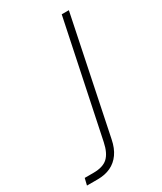

<svg xmlns="http://www.w3.org/2000/svg" viewBox="-308 -583 689 816"><g transform="rotate(-30 37.0 -175.0)"><path d="M-132 167 -124 134H-81Q-34 134 -11 112.5Q12 91 22 43L139 -517H174L57 49Q49 89 30.5 115Q12 141 -15.5 154Q-43 167 -80 167Z"/></g></svg>

Font: Mona Sans
Style: Italic
Weight: 200
Italic angle: -11.6951°
Designer: Deni Anggara
Foundry: GitHub
Version: Version 2.000